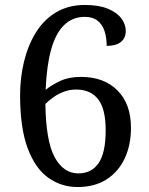

<svg xmlns="http://www.w3.org/2000/svg" viewBox="-20 -744 599 774"><path d="M293 10Q227 10 174.5 -27.5Q122 -65 91.5 -146.5Q61 -228 61 -360Q61 -431 77 -496.5Q93 -562 125 -613.5Q157 -665 206.5 -694.5Q256 -724 322 -724Q378 -724 414.5 -709Q451 -694 469 -670Q487 -646 487 -619Q487 -591 467.5 -575Q448 -559 410 -559Q410 -592 401.5 -618.5Q393 -645 373.5 -660.5Q354 -676 322 -676Q272 -676 238 -642.5Q204 -609 186 -544Q168 -479 164 -382Q189 -402 223.5 -418Q258 -434 307 -434Q399 -434 453.5 -379.5Q508 -325 508 -229Q508 -159 482.5 -105Q457 -51 409 -20.5Q361 10 293 10ZM296 -45Q349 -45 377.5 -86.5Q406 -128 406 -219Q406 -305 375.5 -344Q345 -383 287 -383Q261 -383 238 -374.5Q215 -366 196 -352.5Q177 -339 163 -325Q165 -175 200.5 -110Q236 -45 296 -45Z"/></svg>

Font: Noto Serif Malayalam
Style: Regular
Weight: 400
Designer: Indian type Foundry, Jelle Bosma, Monotype Design Team
Foundry: Monotype Imaging Inc.
Version: Version 2.103